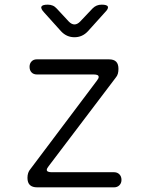

<svg xmlns="http://www.w3.org/2000/svg" viewBox="-20 -805 640 825"><path d="M140 0Q119 0 108.5 -10Q98 -20 98 -41Q98 -52 101 -61.5Q104 -71 111 -79L396 -458Q400 -463 402 -467Q404 -471 404 -474Q404 -480 398.5 -482.5Q393 -485 383 -485H139Q124 -485 115.5 -494Q107 -503 107 -518Q107 -532 115.5 -541Q124 -550 138 -550H448Q469 -550 479 -540Q489 -530 489 -509Q489 -498 486.5 -488.5Q484 -479 477 -471L189 -91Q185 -86 183 -82Q181 -78 181 -75Q181 -70 186.5 -67.5Q192 -65 202 -65H470Q484 -65 493 -56Q502 -47 502 -32Q502 -18 493 -9Q484 0 470 0ZM185 -785Q197 -785 206.5 -781Q216 -777 224 -768L276 -712Q288 -700 300 -700Q312 -700 324 -712L378 -769Q386 -777 395.5 -781Q405 -785 417 -785Q440 -785 443.5 -776.5Q447 -768 431 -752L358 -671Q346 -658 331.5 -651.5Q317 -645 300 -645Q283 -645 268.5 -651.5Q254 -658 242 -671L170 -751Q154 -768 158 -776.5Q162 -785 185 -785Z"/></svg>

Font: Maple Mono NL ExtraLight
Style: Regular
Weight: 275
Monospace: yes
Designer: subframe7536
Version: Version 7.000